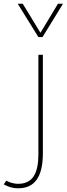

<svg xmlns="http://www.w3.org/2000/svg" viewBox="-54 -769 358 1030"><path d="M284 -749H257L163 -593L68 -749H41L152 -570H174ZM44 241C132 241 176 180 176 53V-475H152V58C152 161 121 217 44 217C14 217 -8 207 -20 200L-34 220C-12 232 11 241 44 241Z"/></svg>

Font: Noto Kufi Arabic Thin
Style: Regular
Weight: 100
Designer: Monotype Design Team, David Williams, Khaled Hosny
Foundry: Google LLC
Version: Version 2.109